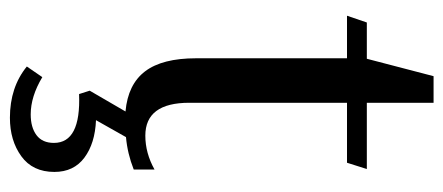

<svg xmlns="http://www.w3.org/2000/svg" viewBox="-280 -388 916 397"><g transform="rotate(90 178.5 -190.0)"><path d="M336 156Q336 201 303.5 224.5Q271 248 224 248Q161 248 118 213L140 181Q180 205 217 205Q244 205 260 193Q276 181 276 157Q276 101 175 105L168 83L211 9Q155 4 128 -31.5Q101 -67 101 -137V-449H13L27 -490H102L138 -628H193V-490H330L317 -449H193V-123Q193 -32 261 -32Q297 -32 331 -51V-8Q298 5 264 8L229 70Q277 72 306.5 94Q336 116 336 156Z"/></g></svg>

Font: Fahkwang
Style: Regular
Weight: 400
Version: Version 1.000; ttfautohint (v1.6)